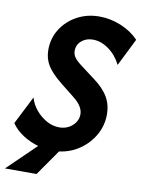

<svg xmlns="http://www.w3.org/2000/svg" viewBox="-87 -699 670 893"><g transform="rotate(10 247.5 -253.0)"><path d="M-0.7 133.3 133.3 3.5Q93.8 -7.6 59.7 -29.9Q25.7 -52.1 5.6 -81.9L72.9 -214.6Q81.9 -182.6 104.2 -156.2Q126.4 -129.9 155.2 -114.2Q184 -98.6 213.9 -98.6Q250.7 -98.6 276 -121.2Q301.4 -143.8 301.4 -175.7Q301.4 -212.5 254.9 -249.3L191 -300Q141.7 -339.6 121.9 -371.9Q102.1 -404.2 102.1 -445.1Q102.1 -500 129.9 -543.8Q157.6 -587.5 204.9 -613.2Q252.1 -638.9 310.4 -638.9Q362.5 -638.9 412.8 -618.1Q463.2 -597.2 496.5 -561.8L431.9 -431.9Q410.4 -475 374 -501.4Q337.5 -527.8 298.6 -527.8Q266.7 -527.8 245.1 -509Q223.6 -490.3 223.6 -461.8Q223.6 -445.1 233.7 -430.9Q243.8 -416.7 268.8 -397.9L333.3 -349.3Q380.6 -314.6 401.7 -278.1Q422.9 -241.7 422.9 -196.5Q422.9 -143.8 397.6 -99Q372.2 -54.2 329.5 -24.7Q286.8 4.9 233.3 11.8L148.6 133.3Z"/></g></svg>

Font: Afacad
Style: Bold Italic
Weight: 700
Italic angle: -14°
Designer: Kristian Moeller
Foundry: Dicotype
Version: Version 1.000; ttfautohint (v1.8.4.7-5d5b)